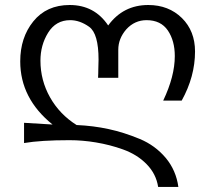

<svg xmlns="http://www.w3.org/2000/svg" viewBox="-20 -760 852 760"><path d="M752 -556.2Q752 -457 699.2 -361.8H626Q671.9 -458 671.9 -538.1Q671.9 -598.6 644.5 -639.2Q616.7 -680.2 560.1 -680.2Q513.2 -680.2 480 -644Q448.2 -607.4 448.2 -563V-452.1H368.2Q368.2 -454.1 368.4 -458.3Q368.7 -462.4 368.9 -470Q369.1 -477.5 369.1 -483.9Q370.1 -517.1 370.1 -523.9Q370.1 -627 333 -653.8Q295.9 -680.2 257.8 -680.2Q201.2 -680.2 170.4 -630.4Q140.1 -581.5 140.1 -520Q140.1 -441.9 178.2 -374.5Q216.3 -307.1 283.2 -265.1Q349.6 -262.2 410.2 -249Q469.7 -236.3 533.2 -210Q594.2 -184.6 636.2 -134.8Q677.2 -85.4 686 -20H606Q598.1 -71.8 560.1 -110.4Q522.9 -148.4 466.8 -168.5Q415.5 -187 359.4 -196.3Q306.6 -205.1 254.9 -205.1Q141.6 -205.1 75.2 -193.8V-273.9L188 -267.1Q60.1 -370.1 60.1 -517.1Q60.1 -611.3 111.8 -675.3Q164.1 -740.2 255.9 -740.2Q354 -740.2 408.2 -659.2Q467.3 -740.2 566.9 -740.2Q647.5 -740.2 700.2 -688.5Q752 -637.2 752 -556.2Z"/></svg>

Font: Miedinger*
Style: Book
Weight: 400
Version: Version 001.000